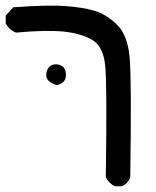

<svg xmlns="http://www.w3.org/2000/svg" viewBox="-33 -393 553 682"><path d="M374.5 268.1Q369.6 266.1 365.2 262.9Q360.8 259.8 356.9 255.9Q353 252 349.6 247.3Q346.2 242.7 343.3 237.3L342.8 235.8V234.4Q347.7 -86.9 340.8 -158.2Q334.5 -227.1 295.9 -250.5Q255.9 -274.4 193.4 -280.8Q129.9 -287.1 24.9 -277.3H23.4L22.5 -277.8Q11.2 -282.2 2.4 -290Q-6.3 -297.9 -12.2 -308.6L-12.7 -310.1V-311.5V-335V-337.4L-11.2 -338.9L12.2 -365.2L13.7 -367.2H16.1Q136.7 -376 197.8 -371.6Q258.8 -367.2 300.3 -355.5Q309.1 -353 317.4 -349.6Q325.7 -346.2 334 -341.8Q342.3 -337.4 350.1 -332Q357.9 -326.7 366 -320.3Q374 -314 381.3 -306.6Q420.9 -269.5 427.7 -186.5Q434.6 -105.5 429.7 236.3V237.8L429.2 238.8Q420.4 259.3 400.9 268.1L399.9 268.6H398.4H377H375.5ZM166 -91.3Q130.9 -103.5 131.3 -126Q131.8 -147.5 144.5 -157.7Q151.4 -163.1 160.4 -164.3Q169.4 -165.5 178.7 -162.6Q189.9 -159.2 195.6 -149.9Q201.2 -140.6 201.2 -127Q201.2 -97.7 169.4 -90.8H167.5Z"/></svg>

Font: NaikaiFont
Style: SemiBold
Weight: 600
Version: Version 1.89